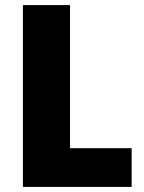

<svg xmlns="http://www.w3.org/2000/svg" viewBox="-20 -827 566 754"><path d="M70 -93V-807H255V-245H497V-93Z"/></svg>

Font: Noto Sans Telugu UI SemiCondensed Black
Style: Regular
Weight: 900
Width: 4
Designer: Jelle Bosma - Monotype Design Team
Foundry: Monotype Imaging Inc.
Version: Version 2.005; ttfautohint (v1.8.4.7-5d5b)